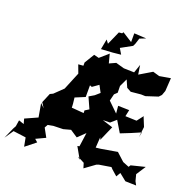

<svg xmlns="http://www.w3.org/2000/svg" viewBox="-184 -1096 1290 1296"><g transform="rotate(20 461.0 -448.0)"><path d="M911 0 899 -46 943 -114 843 -89 834 -75 789 -93C770 -110 751 -128 732 -145L615 -125L581 -121L586 -198L592 -181L639 -288L563 -312L614 -313L653 -347L701 -267C748 -285 794 -304 839 -324L831 -286L840 -363L813 -429L815 -434L778 -386L697 -389L707 -436L627 -438L632 -384L562 -452L574 -501L594 -520L593 -568L620 -625L643 -573L674 -556L746 -563L777 -562L863 -590L880 -608L892 -641L898 -735L800 -718L823 -720L771 -735L682 -682L672 -748L651 -687L576 -689L516 -706L470 -685L453 -750L448 -745L393 -697L357 -706L314 -635V-612L278 -609L300 -550L285 -514C273 -484 260 -454 248 -424L187 -365L166 -355L137 -286L160 -250L132 -278L149 -180L60 -140L70 -104L32 -117L25 -72L14 -52L-21 27L22 -36L113 -24L125 39L198 -19L177 -37L245 -69L211 -131L224 -154L262 -161L332 -163L384 -177L437 -142L489 -192L475 -92L461 -89L508 -6L490 -23L540 3L551 39L624 -14L640 -20L726 -34L737 -22L778 14L796 -17L847 24L925 26ZM309 -283 338 -309 336 -346 331 -390 401 -419V-503L416 -497L460 -528L486 -479L454 -451L417 -429L453 -349L424 -331L428 -247L450 -310L341 -319L312 -313ZM485 -907 462 -905 419 -808 401 -832 387 -758 470 -763 528 -769 504 -809 584 -853 593 -872 606 -913 649 -930 562 -935V-872L491 -917Z"/></g></svg>

Font: Asimov Aggro
Style: Medium
Weight: 500
Designer: Google
Version: Version 2.000980; 2014